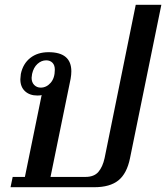

<svg xmlns="http://www.w3.org/2000/svg" viewBox="-20 -782 694 802"><path d="M33 -43H84L154 -385Q150 -383 136 -383Q104 -383 84.5 -401Q65 -419 65 -451Q65 -457 67 -473Q76 -516 106.5 -540Q137 -564 183 -564Q278 -564 278 -484Q278 -470 275 -453L191 -43H337Q373 -43 391 -64Q409 -85 417 -122L547 -762H654L523 -121Q510 -57 474.5 -28.5Q439 0 374 0H24ZM209 -491Q209 -510 199 -520Q189 -530 173 -530Q153 -530 136.5 -515Q120 -500 114 -473Q112 -461 112 -457Q112 -438 123 -427Q134 -416 150 -416Q174 -416 191.5 -436Q209 -456 209 -491Z"/></svg>

Font: Trirong Medium
Style: Italic
Weight: 500
Italic angle: -12°
Designer: Katatrad Team
Foundry: CadsonDemak
Version: Version 1.001